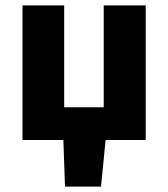

<svg xmlns="http://www.w3.org/2000/svg" viewBox="-20 -517 621 709"><path d="M220 172H353L370 0H518V-497H363V-121H217V-497H63V0H214Z"/></svg>

Font: DAIFUKU Sans
Style: Bold
Weight: 700
Designer: Original font ‘Source Han Sans JP’ : Paul D. Hunt
Foundry: Daifuku
Version: Version 1.000